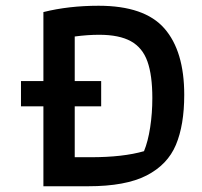

<svg xmlns="http://www.w3.org/2000/svg" viewBox="-20 -648 703 668"><path d="M131 -278H53V-366H131V-606Q219 -628 323 -628Q483 -628 552 -549Q621 -470 621 -318Q621 -213 592 -144Q563 -75 490 -37.5Q417 0 287 0H131ZM296 -101Q408 -101 481 -122Q495 -156 502.5 -205Q510 -254 510 -307Q510 -386 493 -434Q476 -482 435.5 -504.5Q395 -527 325 -527Q285 -527 240 -521V-366H332V-278H240V-101Z"/></svg>

Font: Athiti SemiBold
Style: Regular
Weight: 600
Designer: CadsonDemak Team
Foundry: CadsonDemak
Version: Version 1.033